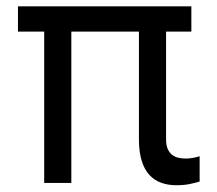

<svg xmlns="http://www.w3.org/2000/svg" viewBox="-20 -565 671 593"><path d="M571 -467.3H492.9V-134.9Q492.9 -115.8 498.4 -104Q503.9 -92.3 512.8 -85.9Q521.7 -79.5 532.5 -77.4Q543.3 -75.3 554 -75.3Q565.7 -75.3 577.9 -77.8Q590.2 -80.3 596.6 -82.4V-4.3Q585.9 -1.1 567.8 3Q549.7 7.1 524.1 7.1Q499.3 7.1 478.2 -0.4Q457 -7.8 441.6 -24.5Q426.1 -41.2 417.6 -68.4Q409.1 -95.5 409.1 -134.9V-467.3H200.3V0H116.5V-467.3H35.5V-545.5H571Z"/></svg>

Font: Interop
Style: Regular
Weight: 400
Designer: Rasmus Andersson, Google, Jang Haemin
Foundry: jhaemin
Version: Version 1.008